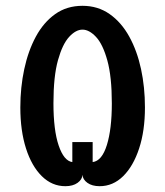

<svg xmlns="http://www.w3.org/2000/svg" viewBox="-20 -627 569 661"><path d="M205 14Q159 14 124 -20.5Q89 -55 69.5 -116Q50 -177 50 -257Q50 -326 63.5 -389Q77 -452 103.5 -501Q130 -550 170 -578.5Q210 -607 264 -607Q317 -607 357.5 -578.5Q398 -550 425 -501Q452 -452 465.5 -389.5Q479 -327 479 -257Q479 -177 459 -116Q439 -55 404 -20.5Q369 14 323 14Q297 14 281 2.5Q265 -9 264 -25Q263 -9 247 2.5Q231 14 205 14ZM229 -69V-138H299V-69Q331 -73 348 -128Q365 -183 365 -271Q365 -363 349.5 -419Q334 -475 310.5 -500Q287 -525 264 -525Q241 -525 218 -500Q195 -475 179.5 -419.5Q164 -364 164 -272Q164 -179 182 -126Q200 -73 229 -69Z"/></svg>

Font: El Messiri SemiBold
Style: Regular
Weight: 600
Designer: Mohamed Gaber
Foundry: Kief Type Foundry
Version: Version 2.020; ttfautohint (v1.8.3)